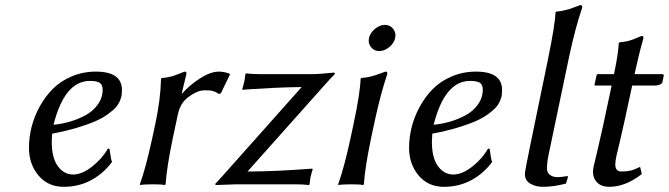

<svg xmlns="http://www.w3.org/2000/svg" viewBox="-20 -718 2606 748"><path d="M379.9 -368.7Q379.9 -388.2 368.4 -395.5Q356.9 -402.8 330.6 -402.8Q231.4 -402.8 188.5 -231.9Q220.2 -234.9 252.2 -244.1Q284.2 -253.4 313.5 -269.3Q342.8 -285.2 361.3 -311.3Q379.9 -337.4 379.9 -368.7ZM183.1 -197.3Q181.6 -175.3 181.6 -166Q181.6 -103 205.3 -70.6Q229 -38.1 265.1 -38.1Q299.3 -38.1 338.6 -68.8Q377.9 -99.6 400.4 -139.2L406.7 -138.2Q407.2 -134.3 408.9 -122.6Q410.6 -110.8 412.4 -101.6Q414.1 -92.3 416.5 -87.4Q384.8 -43.5 336.4 -16.8Q288.1 9.8 228 9.8Q167 9.8 129.9 -34.4Q92.8 -78.6 92.8 -142.6Q92.8 -181.6 102.8 -222.2Q112.8 -262.7 134 -301.8Q155.3 -340.8 185.1 -371.1Q214.8 -401.4 258.8 -420.2Q302.7 -439 353.5 -439Q455.1 -439 455.1 -367.2Q455.1 -356.4 454.1 -348.1Q453.1 -339.8 447.3 -325.7Q441.4 -311.5 431.4 -300Q421.4 -288.6 401.1 -273.7Q380.9 -258.8 352.8 -246.3Q324.7 -233.9 281.2 -220.7Q237.8 -207.5 183.1 -197.3Z M689.9 -354Q718.8 -386.7 759.5 -412.8Q800.3 -439 833 -439Q850.1 -439 872.6 -432.1L876 -428.2L840.3 -354L831.5 -352.1Q824.7 -358.4 814.2 -361.8Q803.7 -365.2 796.6 -365.7Q789.6 -366.2 776.9 -366.2Q748.5 -366.2 710.9 -337.9Q681.2 -313.5 672.9 -272L653.3 -180.2Q629.9 -68.4 625 0L622.6 2.9Q608.9 0 574.7 0Q559.1 0 546.9 0.7Q534.7 1.5 529.8 2L525.4 2.9L524.9 0Q548.8 -66.4 573.2 -180.2L585 -234.9Q605.5 -331.1 607.4 -411.1L609.9 -414.1Q624.5 -415 638.2 -418Q651.9 -420.9 659.4 -423.6Q667 -426.3 680.2 -431.6Q693.4 -437 699.2 -439Q708 -439 706.1 -429.2L688 -354Z M944.3 -49.8Q998.5 -49.8 1061.5 -52.7Q1124.5 -55.7 1160.6 -58.6L1196.8 -61L1198.2 -58.1Q1193.8 -45.9 1189.5 -26.9Q1188.5 -22 1187.7 -13.9Q1187 -5.9 1186 0L1183.1 2.9Q1161.1 0 1127.9 0H901.9L820.3 2.9L818.4 -1.5Q819.3 -2.4 846.7 -32.2L1155.3 -378.9Q1104.5 -378.4 1046.9 -375.7Q989.3 -373 957 -370.6L925.3 -368.2L923.8 -371.1Q927.2 -380.9 932.1 -401.9Q933.1 -405.8 933.6 -409.4Q934.1 -413.1 934.6 -418.7Q935.1 -424.3 936 -429.2L938.5 -432.1Q960.4 -429.2 994.1 -429.2H1198.2Q1210.9 -429.2 1230.2 -430.7Q1249.5 -432.1 1264.2 -433.6Q1278.8 -435.1 1280.3 -435.1Q1285.6 -435.1 1284.2 -429.2Q1273.4 -418.9 1245.1 -387.2Z M1425.3 -534.4Q1413.1 -549.8 1417.5 -569.8Q1421.9 -589.8 1440.7 -605.5Q1459.5 -621.1 1479.5 -621.1Q1499.5 -621.1 1511.7 -605.5Q1523.9 -589.8 1519.5 -569.8Q1515.1 -549.8 1496.3 -534.4Q1477.5 -519 1457.5 -519Q1437.5 -519 1425.3 -534.4ZM1357.4 -234.9Q1383.3 -356.9 1384.8 -411.1L1387.2 -414.1Q1398.9 -415 1409.4 -416.7Q1419.9 -418.5 1430.7 -421.6Q1441.4 -424.8 1447.5 -426.8Q1453.6 -428.7 1465.3 -433.1L1481.4 -439Q1490.7 -439 1488.8 -429.2Q1463.4 -354.5 1440.9 -251L1425.8 -180.2Q1402.3 -68.4 1397.5 0L1395 2.9Q1381.3 0 1347.2 0Q1331.5 0 1319.3 0.7Q1307.1 1.5 1302.2 2L1297.9 2.9L1297.4 0Q1321.3 -66.4 1345.7 -180.2Z M1860.8 -368.7Q1860.8 -388.2 1849.4 -395.5Q1837.9 -402.8 1811.5 -402.8Q1712.4 -402.8 1669.4 -231.9Q1701.2 -234.9 1733.2 -244.1Q1765.1 -253.4 1794.4 -269.3Q1823.7 -285.2 1842.3 -311.3Q1860.8 -337.4 1860.8 -368.7ZM1664.1 -197.3Q1662.6 -175.3 1662.6 -166Q1662.6 -103 1686.3 -70.6Q1710 -38.1 1746.1 -38.1Q1780.3 -38.1 1819.6 -68.8Q1858.9 -99.6 1881.3 -139.2L1887.7 -138.2Q1888.2 -134.3 1889.9 -122.6Q1891.6 -110.8 1893.3 -101.6Q1895 -92.3 1897.5 -87.4Q1865.7 -43.5 1817.4 -16.8Q1769 9.8 1709 9.8Q1647.9 9.8 1610.8 -34.4Q1573.7 -78.6 1573.7 -142.6Q1573.7 -181.6 1583.7 -222.2Q1593.8 -262.7 1615 -301.8Q1636.2 -340.8 1666 -371.1Q1695.8 -401.4 1739.7 -420.2Q1783.7 -439 1834.5 -439Q1936 -439 1936 -367.2Q1936 -356.4 1935.1 -348.1Q1934.1 -339.8 1928.2 -325.7Q1922.4 -311.5 1912.4 -300Q1902.3 -288.6 1882.1 -273.7Q1861.8 -258.8 1833.7 -246.3Q1805.7 -233.9 1762.2 -220.7Q1718.8 -207.5 1664.1 -197.3Z M2110.8 -62Q2110.8 -45.9 2122.1 -36.9Q2133.3 -27.8 2153.8 -27.8Q2164.1 -27.8 2190.9 -32.2L2192.9 -28.8L2185.1 -2.9Q2137.7 9.8 2094.7 9.8Q2067.4 9.8 2046.1 -2.4Q2024.9 -14.6 2024.9 -41Q2024.9 -50.8 2044.9 -147.9L2113.8 -481.9Q2143.1 -624.5 2144 -669.9L2147 -672.9Q2161.6 -673.8 2176.5 -677.2Q2191.4 -680.7 2198 -682.6Q2204.6 -684.6 2221.7 -691.2Q2238.8 -697.8 2240.7 -698.2Q2249.5 -698.2 2248 -688Q2221.7 -610.8 2197.8 -500L2122.1 -138.2L2118.2 -120.1Q2115.2 -106.4 2114.3 -100.3Q2113.3 -94.2 2112.1 -83.5Q2110.8 -72.8 2110.8 -62Z M2372.1 -429.2Q2388.7 -508.3 2390.6 -549.8L2393.6 -553.2Q2412.1 -554.7 2425.5 -557.9Q2439 -561 2457.3 -568.8Q2475.6 -576.7 2480 -578.1Q2488.3 -578.1 2486.3 -567.9Q2468.8 -506.8 2452.1 -429.2H2559.1Q2563 -429.2 2564.7 -427.5Q2566.4 -425.8 2565.9 -422.9L2560.5 -397.9Q2559.1 -392.1 2550.5 -388.4Q2542 -384.8 2533.7 -384.8H2442.9L2412.1 -242.2Q2404.3 -206.1 2394.5 -165L2381.8 -111.8Q2377 -89.8 2377 -77.1Q2377 -64.5 2382.6 -57.1Q2388.2 -49.8 2401.4 -49.8Q2421.9 -49.8 2437 -53.5Q2452.1 -57.1 2473.6 -67.9L2480.5 -40Q2416.5 9.8 2353.5 9.8Q2318.8 9.8 2302 -12Q2285.2 -33.7 2292.5 -68.8L2309.1 -138.2Q2322.8 -196.8 2330.1 -231L2362.8 -384.8H2299.8Q2295.4 -384.8 2296.4 -389.2L2304.2 -424.8Q2305.2 -429.2 2308.1 -429.2Z"/></svg>

Font: Linux Biolinum G
Style: Italic
Weight: 400
Italic angle: -12°
Designer: Philipp H. Poll
Foundry: Philipp H. Poll
Version: Version 0.5.1